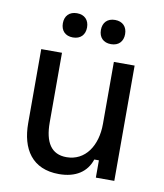

<svg xmlns="http://www.w3.org/2000/svg" viewBox="-79 -743 700 820"><g transform="rotate(10 271.0 -333.0)"><path d="M189.2 -572.5C222.5 -572.5 241.7 -593.3 241.7 -625C241.7 -656.7 222.5 -677.5 189.2 -677.5C155.8 -677.5 136.7 -656.7 136.7 -625C136.7 -593.3 155.8 -572.5 189.2 -572.5ZM354.2 -572.5C387.5 -572.5 406.7 -593.3 406.7 -625C406.7 -656.7 387.5 -677.5 354.2 -677.5C320.8 -677.5 301.7 -656.7 301.7 -625C301.7 -593.3 320.8 -572.5 354.2 -572.5ZM231.7 12.5C304.2 12.5 351.7 -19.2 370 -75H390V0H470V-500H380V-230.8C380 -136.7 332.5 -64.2 250.8 -64.2C185 -64.2 155 -111.7 155 -198.3V-500H65V-179.2C65 -67.5 115 12.5 231.7 12.5Z"/></g></svg>

Font: Familjen Grotesk
Style: Regular
Weight: 400
Designer: Anders Wikstroem, Jonas Baeckman, Matilda Gysing, Kristian Moeller
Foundry: Familjen STHLM AB
Version: Version 2.000